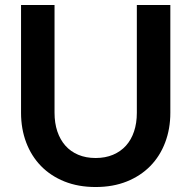

<svg xmlns="http://www.w3.org/2000/svg" viewBox="-20 -743 768 771"><path d="M364 -108.5Q403 -108.5 433.8 -121.5Q464.5 -134.5 485.8 -158Q507 -181.5 518.2 -215Q529.5 -248.5 529.5 -290V-723H664V-290Q664 -225.5 643.2 -170.8Q622.5 -116 583.5 -76.2Q544.5 -36.5 489 -14.2Q433.5 8 364 8Q294.5 8 239 -14.2Q183.5 -36.5 144.8 -76.2Q106 -116 85.2 -170.8Q64.5 -225.5 64.5 -290V-723H199V-290.5Q199 -249 210.2 -215.5Q221.5 -182 242.5 -158.2Q263.5 -134.5 294.2 -121.5Q325 -108.5 364 -108.5Z"/></svg>

Font: Lato TR
Style: Bold
Weight: 700
Designer: Lukasz Dziedzic
Foundry: tyPoland Lukasz Dziedzic
Version: Version 1.104 2013